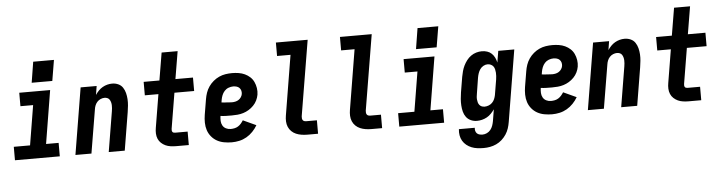

<svg xmlns="http://www.w3.org/2000/svg" viewBox="-54 -1010 5607 1493"><g transform="rotate(-5 2750.0 -264.0)"><path d="M29 0V-105H156L207 -415H108V-520H349L281 -105H379V0ZM211 -589 237 -751H399L372 -589Z M501 0 587 -520H712L701 -451Q712 -468 726.5 -483Q741 -498 758.5 -508Q776 -518 795 -523Q814 -528 833 -528Q859 -528 881 -518Q903 -508 916 -488.5Q929 -469 935 -445.5Q941 -422 942.5 -397Q944 -372 941.5 -347Q939 -322 935 -297L886 0H761L813 -314Q815 -326 816 -338Q817 -350 816.5 -361.5Q816 -373 813 -384Q810 -395 804 -404.5Q798 -414 787.5 -418.5Q777 -423 765 -423Q750 -423 734.5 -416.5Q719 -410 708 -398Q697 -386 691 -371Q685 -356 683 -341L626 0Z M1288 0Q1266 0 1244.5 -3Q1223 -6 1204.5 -14.5Q1186 -23 1171 -37Q1156 -51 1148 -70Q1140 -89 1139 -111Q1138 -133 1142 -155L1185 -415H1079V-520H1202L1238 -735H1363L1327 -520H1464V-415H1310L1264 -138Q1263 -131 1263.5 -125Q1264 -119 1267 -114Q1270 -109 1276 -107Q1282 -105 1288 -105H1386V0Z M1722 8Q1691 8 1661 2.5Q1631 -3 1606 -17Q1581 -31 1562.5 -53.5Q1544 -76 1535 -103.5Q1526 -131 1525.5 -162Q1525 -193 1530 -223L1550 -343Q1554 -368 1562.5 -393Q1571 -418 1586.5 -440.5Q1602 -463 1623 -480.5Q1644 -498 1668 -509Q1692 -520 1718 -524Q1744 -528 1769 -528Q1795 -528 1820.5 -524Q1846 -520 1868.5 -509.5Q1891 -499 1909 -482.5Q1927 -466 1937.5 -443.5Q1948 -421 1952 -395.5Q1956 -370 1952 -344Q1948 -321 1937.5 -299.5Q1927 -278 1910 -260.5Q1893 -243 1872.5 -230.5Q1852 -218 1829.5 -211Q1807 -204 1784 -202Q1761 -200 1739 -200Q1717 -200 1694.5 -200.5Q1672 -201 1651 -204Q1648 -184 1649 -164.5Q1650 -145 1659 -129Q1668 -113 1685 -104.5Q1702 -96 1722 -96Q1736 -96 1751 -99Q1766 -102 1779 -110Q1792 -118 1802.5 -130Q1813 -142 1821 -155L1923 -108Q1908 -82 1886 -59Q1864 -36 1837 -20.5Q1810 -5 1780.5 1.5Q1751 8 1722 8ZM1750 -302Q1763 -302 1776.5 -305Q1790 -308 1801.5 -315.5Q1813 -323 1821 -335Q1829 -347 1831 -360Q1833 -374 1829.5 -386.5Q1826 -399 1817 -408Q1808 -417 1795 -420.5Q1782 -424 1769 -424Q1751 -424 1732.5 -417Q1714 -410 1701 -395.5Q1688 -381 1681 -363Q1674 -345 1671 -327L1668 -308Q1678 -306 1688.5 -305.5Q1699 -305 1709 -304.5Q1719 -304 1729.5 -303Q1740 -302 1750 -302Z M2312 0Q2289 0 2266.5 -3.5Q2244 -7 2224 -15.5Q2204 -24 2188.5 -39Q2173 -54 2164.5 -74Q2156 -94 2155 -117Q2154 -140 2158 -163L2235 -630H2130V-735H2378L2280 -146Q2279 -138 2280 -130Q2281 -122 2285 -116Q2289 -110 2296.5 -107.5Q2304 -105 2312 -105H2395V0Z M2812 0Q2789 0 2766.5 -3.5Q2744 -7 2724 -15.5Q2704 -24 2688.5 -39Q2673 -54 2664.5 -74Q2656 -94 2655 -117Q2654 -140 2658 -163L2735 -630H2630V-735H2878L2780 -146Q2779 -138 2780 -130Q2781 -122 2785 -116Q2789 -110 2796.5 -107.5Q2804 -105 2812 -105H2895V0Z M3029 0V-105H3156L3207 -415H3108V-520H3349L3281 -105H3379V0ZM3211 -589 3237 -751H3399L3372 -589Z M3669 223Q3644 223 3620 220Q3596 217 3574.5 208.5Q3553 200 3535 185.5Q3517 171 3505.5 151.5Q3494 132 3490 108.5Q3486 85 3489 60H3613Q3611 72 3614 84Q3617 96 3625 104Q3633 112 3645 115Q3657 118 3669 118Q3686 118 3703 110Q3720 102 3731.5 87.5Q3743 73 3749 55.5Q3755 38 3758 21L3773 -70Q3761 -53 3746 -37.5Q3731 -22 3713 -12Q3695 -2 3675 3Q3655 8 3635 8Q3610 8 3587.5 -2Q3565 -12 3551 -31Q3537 -50 3531 -73.5Q3525 -97 3523.5 -122Q3522 -147 3524 -172.5Q3526 -198 3530 -223L3550 -343Q3554 -365 3560 -387Q3566 -409 3576 -429.5Q3586 -450 3600.5 -469Q3615 -488 3634 -501.5Q3653 -515 3675 -521.5Q3697 -528 3719 -528Q3741 -528 3761 -521.5Q3781 -515 3795.5 -501Q3810 -487 3819 -468.5Q3828 -450 3832 -430L3847 -520H3972L3880 38Q3876 63 3868 87.5Q3860 112 3845.5 134Q3831 156 3811 174Q3791 192 3767 203Q3743 214 3718 218.5Q3693 223 3669 223ZM3704 -97Q3719 -97 3735 -103Q3751 -109 3763 -121Q3775 -133 3781.5 -148.5Q3788 -164 3791 -179L3811 -299Q3813 -313 3814 -326.5Q3815 -340 3814 -353Q3813 -366 3810 -379Q3807 -392 3799.5 -402Q3792 -412 3780 -417.5Q3768 -423 3755 -423Q3738 -423 3722 -414Q3706 -405 3696 -390.5Q3686 -376 3680.5 -359.5Q3675 -343 3672 -326L3653 -206Q3651 -194 3649.5 -182Q3648 -170 3649 -158Q3650 -146 3653 -135Q3656 -124 3663 -115Q3670 -106 3680.5 -101.5Q3691 -97 3704 -97Z M4222 8Q4191 8 4161 2.5Q4131 -3 4106 -17Q4081 -31 4062.5 -53.5Q4044 -76 4035 -103.5Q4026 -131 4025.5 -162Q4025 -193 4030 -223L4050 -343Q4054 -368 4062.5 -393Q4071 -418 4086.5 -440.5Q4102 -463 4123 -480.5Q4144 -498 4168 -509Q4192 -520 4218 -524Q4244 -528 4269 -528Q4295 -528 4320.5 -524Q4346 -520 4368.5 -509.5Q4391 -499 4409 -482.5Q4427 -466 4437.5 -443.5Q4448 -421 4452 -395.5Q4456 -370 4452 -344Q4448 -321 4437.5 -299.5Q4427 -278 4410 -260.5Q4393 -243 4372.5 -230.5Q4352 -218 4329.5 -211Q4307 -204 4284 -202Q4261 -200 4239 -200Q4217 -200 4194.5 -200.5Q4172 -201 4151 -204Q4148 -184 4149 -164.5Q4150 -145 4159 -129Q4168 -113 4185 -104.5Q4202 -96 4222 -96Q4236 -96 4251 -99Q4266 -102 4279 -110Q4292 -118 4302.5 -130Q4313 -142 4321 -155L4423 -108Q4408 -82 4386 -59Q4364 -36 4337 -20.5Q4310 -5 4280.5 1.5Q4251 8 4222 8ZM4250 -302Q4263 -302 4276.5 -305Q4290 -308 4301.5 -315.5Q4313 -323 4321 -335Q4329 -347 4331 -360Q4333 -374 4329.5 -386.5Q4326 -399 4317 -408Q4308 -417 4295 -420.5Q4282 -424 4269 -424Q4251 -424 4232.5 -417Q4214 -410 4201 -395.5Q4188 -381 4181 -363Q4174 -345 4171 -327L4168 -308Q4178 -306 4188.5 -305.5Q4199 -305 4209 -304.5Q4219 -304 4229.5 -303Q4240 -302 4250 -302Z M4501 0 4587 -520H4712L4701 -451Q4712 -468 4726.5 -483Q4741 -498 4758.5 -508Q4776 -518 4795 -523Q4814 -528 4833 -528Q4859 -528 4881 -518Q4903 -508 4916 -488.5Q4929 -469 4935 -445.5Q4941 -422 4942.5 -397Q4944 -372 4941.5 -347Q4939 -322 4935 -297L4886 0H4761L4813 -314Q4815 -326 4816 -338Q4817 -350 4816.5 -361.5Q4816 -373 4813 -384Q4810 -395 4804 -404.5Q4798 -414 4787.5 -418.5Q4777 -423 4765 -423Q4750 -423 4734.5 -416.5Q4719 -410 4708 -398Q4697 -386 4691 -371Q4685 -356 4683 -341L4626 0Z M5288 0Q5266 0 5244.5 -3Q5223 -6 5204.5 -14.5Q5186 -23 5171 -37Q5156 -51 5148 -70Q5140 -89 5139 -111Q5138 -133 5142 -155L5185 -415H5079V-520H5202L5238 -735H5363L5327 -520H5464V-415H5310L5264 -138Q5263 -131 5263.5 -125Q5264 -119 5267 -114Q5270 -109 5276 -107Q5282 -105 5288 -105H5386V0Z"/></g></svg>

Font: Iosevka SS04 Extrabold
Style: Italic
Weight: 800
Italic angle: -9°
Monospace: yes
Designer: Belleve Invis
Foundry: Belleve Invis
Version: Version 19.0.0; ttfautohint (v1.8.4)